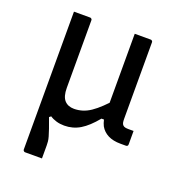

<svg xmlns="http://www.w3.org/2000/svg" viewBox="-133 -638 865 944"><g transform="rotate(20 300.0 -166.0)"><path d="M177 -532Q181 -532 183 -530.5Q185 -529 186.5 -527Q188 -525 188 -521V-168Q188 -123 206 -103Q224 -83 256 -83Q278 -83 299.5 -89.5Q321 -96 342.5 -110.5Q364 -125 388 -148Q399 -158 411 -171V-532H494Q498 -532 500 -530.5Q502 -529 503.5 -527Q505 -525 505 -521V-121Q505 -110 506.5 -102Q508 -94 513 -89Q518 -84 525.5 -82.5Q533 -81 542 -81H569V-11Q569 -5 566 -2.5Q563 0 558 0H530Q491 0 464.5 -13.5Q438 -27 424 -52Q417 -66 413 -84H400Q359 -34 321.5 -11.5Q284 11 239 11Q217 11 198 5.5Q179 0 164 -10L155 -3Q167 29 174.5 51Q182 73 186 87Q190 101 191 111.5Q192 122 192 132V200H104Q101 200 98.5 198.5Q96 197 94.5 194.5Q93 192 93 189V-532Z"/></g></svg>

Font: Code D OnePiece
Style: Regular
Weight: 400
Version: Version 1.085; ttfautohint (v1.8.4.7-5d5b);Nerd Fonts 3.0.2